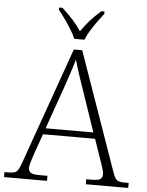

<svg xmlns="http://www.w3.org/2000/svg" viewBox="-64 -980 790 1029"><g transform="rotate(5 331.0 -465.5)"><path d="M-3 0V-27H18Q40 -27 51.5 -31Q63 -35 70.5 -47.5Q78 -60 87 -85L310 -714H355L579 -77Q590 -45 601.5 -36Q613 -27 646 -27H665V0H437V-27H467Q502 -27 513 -35.5Q524 -44 524 -62Q524 -72 519.5 -87Q515 -102 510 -117Q505 -132 502 -140L465 -247H185L148 -143Q145 -134 140 -118.5Q135 -103 130.5 -87.5Q126 -72 126 -62Q126 -44 137.5 -35.5Q149 -27 185 -27H228V0ZM196 -280H453L381 -491Q366 -533 350.5 -580.5Q335 -628 326 -661Q321 -642 312 -614.5Q303 -587 293 -556.5Q283 -526 274 -501ZM307 -771Q298 -794 281.5 -820.5Q265 -847 246.5 -873Q228 -899 212 -918V-931H230Q264 -900 288 -873.5Q312 -847 334 -814Q357 -847 380.5 -873.5Q404 -900 439 -931H456V-918Q441 -899 422 -873Q403 -847 387 -820.5Q371 -794 362 -771Z"/></g></svg>

Font: Noto Serif Tibetan ExtraLight
Style: Regular
Weight: 200
Designer: Monotype Design Team
Foundry: Monotype Imaging Inc.
Version: Version 2.103; ttfautohint (v1.8.4.7-5d5b)